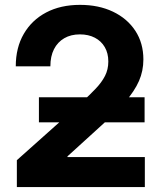

<svg xmlns="http://www.w3.org/2000/svg" viewBox="-20 -758 652 778"><path d="M48.3 0V-108.9L311 -343.3Q343.8 -373.5 367.9 -398.9Q392.1 -424.3 405.5 -450.4Q418.9 -476.6 418.9 -508.8Q418.9 -542.5 404.5 -567.1Q390.1 -591.8 364.3 -605.2Q338.4 -618.7 303.7 -618.7Q267.1 -618.7 240.2 -603Q213.4 -587.4 198.7 -558.6Q184.1 -529.8 184.1 -489.3H43.9Q43.9 -564.9 76.4 -620.8Q108.9 -676.8 167.2 -707.5Q225.6 -738.3 304.2 -738.3Q379.9 -738.3 437.7 -710.7Q495.6 -683.1 528.3 -633.3Q561 -583.5 561 -517.1Q561 -470.7 543.2 -429.9Q525.4 -389.2 487.5 -345.5Q449.7 -301.8 388.2 -247.1L253.4 -124.5V-121.6H566.9V0ZM137.7 -262.2V-363.8H565.9V-262.2Z"/></svg>

Font: Inter 24pt
Style: Bold
Weight: 700
Designer: Rasmus Andersson
Foundry: rsms
Version: Version 4.001;git-66647c0bb